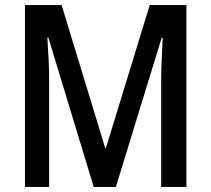

<svg xmlns="http://www.w3.org/2000/svg" viewBox="-20 -734 829 754"><path d="M348 0 170 -586H166Q169 -542 171 -499Q173 -456 173 -423V0H78V-714H222L393 -153H396L568 -714H712V0H613V-424Q613 -457 615 -499.5Q617 -542 619 -586H615L435 0Z"/></svg>

Font: Noto Sans Condensed Medium
Style: Regular
Weight: 500
Width: 3
Designer: Monotype Design Team
Foundry: Monotype Imaging Inc.
Version: Version 2.013; ttfautohint (v1.8.4.7-5d5b)